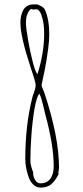

<svg xmlns="http://www.w3.org/2000/svg" viewBox="-20 -806 372 864"><path d="M107.9 -11.7Q115.2 10.7 129.4 24.4Q143.6 38.1 161.6 38.1Q191.4 38.1 209 24.4Q226.6 10.7 243.7 -22Q242.7 -24.9 242.7 -26.9Q242.7 -31.2 244.1 -39.1Q245.6 -47.4 245.6 -50.8Q245.6 -189.9 179.7 -388.2Q179.2 -390.6 175.3 -398.9Q167 -418.5 167 -423.8Q167 -426.3 181.6 -492.2Q201.7 -599.6 201.7 -649.9Q201.7 -718.3 182.6 -761.2Q180.7 -766.6 175.8 -771Q171.4 -774.9 167.5 -777.1Q163.6 -779.3 157.7 -781.7L147.9 -786.1H129.9Q114.3 -786.1 102.3 -779.1Q90.3 -772 84 -759.3Q71.8 -734.9 71.8 -704.1Q71.8 -642.1 117.7 -502.9L125 -481L132.3 -458Q133.3 -453.6 136.2 -444.8Q140.6 -428.7 140.6 -423.8Q140.6 -410.2 131.8 -386.2Q127.4 -375.5 126 -369.1Q93.8 -243.2 93.8 -90.8Q93.8 -53.7 107.9 -11.7ZM119.6 -766.1Q124 -763.2 131.8 -763.2Q135.3 -763.2 137.7 -763.7L142.6 -764.2Q157.2 -764.2 166 -739.3Q173.8 -716.8 176.3 -696.3Q178.7 -675.8 178.7 -651.9Q178.7 -568.4 148.9 -473.1Q140.1 -478.5 127.9 -525.1Q115.7 -571.8 106.2 -626.5Q96.7 -681.2 96.7 -702.1Q96.7 -747.6 119.6 -766.1ZM116.7 -82Q116.7 -133.8 121.3 -198Q126 -262.2 135 -314.9Q144 -367.7 156.7 -384.8Q162.1 -375.5 166.5 -361.1Q170.9 -346.7 176.3 -323.2Q180.7 -302.7 183.6 -292Q221.7 -152.8 221.7 -58.1Q221.7 -22.9 206.8 -2Q191.9 19 161.6 19Q147.9 19 138.9 5.1Q129.9 -8.8 128.9 -25.9L129.9 -28.8Q116.7 -62 116.7 -82Z"/></svg>

Font: Amatica SC
Style: Regular
Weight: 400
Version: Version 2.000